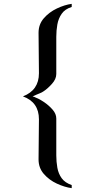

<svg xmlns="http://www.w3.org/2000/svg" viewBox="-20 -878 490 996"><path d="M352 98Q315 93 275 74.5Q235 56 207.5 24.5Q180 -7 180 -51Q180 -103 181 -155Q182 -207 182 -259Q182 -348 99 -378Q182 -410 182 -498Q182 -551 181 -603.5Q180 -656 180 -708Q180 -752 207.5 -783.5Q235 -815 275 -834Q315 -853 352 -858V-842Q317 -831 300 -806.5Q283 -782 277.5 -751Q272 -720 272 -687Q272 -638 272 -590Q272 -542 272 -494Q272 -468 249.5 -443Q227 -418 207 -405Q197 -398 187.5 -394.5Q178 -391 167 -386Q163 -384 158.5 -382Q154 -380 149 -378Q154 -377 158.5 -375Q163 -373 167 -371Q186 -364 210.5 -347Q235 -330 253.5 -308.5Q272 -287 272 -263Q272 -216 272 -168Q272 -120 272 -72Q272 -39 277.5 -8Q283 23 300 46.5Q317 70 352 82Z"/></svg>

Font: Kaisei Opti
Style: Bold
Weight: 700
Designer: Font-Kai, 金井和夫
Foundry: KAZUO KANAI
Version: Version 5.003